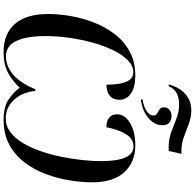

<svg xmlns="http://www.w3.org/2000/svg" viewBox="-28 -1048 1086 1070"><g transform="rotate(90 515.0 -513.0)"><path d="M451 -910Q466 -970 504 -1003Q542 -1036 593 -1036Q633 -1036 669 -1022.5Q705 -1009 742.5 -995Q780 -981 823 -981H837L821 -910H801Q755 -910 716 -924.5Q677 -939 640 -953.5Q603 -968 562 -968Q483 -968 461 -910ZM535 -765Q574 -770 599 -787.5Q624 -805 624 -824Q624 -839 612.5 -845.5Q601 -852 589.5 -859.5Q578 -867 578 -884Q578 -904 592.5 -915Q607 -926 628 -926Q648 -926 663 -914Q678 -902 678 -874Q678 -832 637.5 -797Q597 -762 533 -755ZM270 10Q167 10 112.5 -54Q58 -118 58 -237Q58 -293 68.5 -358.5Q79 -424 103.5 -488.5Q128 -553 168 -606.5Q208 -660 266 -692Q324 -724 402 -724Q465 -724 500.5 -700Q536 -676 536 -636Q536 -601 514.5 -582.5Q493 -564 452 -563Q452 -604 446 -638Q440 -672 425 -692.5Q410 -713 383 -713Q347 -713 316 -682.5Q285 -652 260 -601Q235 -550 217.5 -486Q200 -422 190.5 -354.5Q181 -287 181 -225Q181 -118 208.5 -60.5Q236 -3 294 -3Q349 -3 397 -44.5Q445 -86 477 -167H486Q496 -89 538.5 -45.5Q581 -2 639 -2Q682 -2 716.5 -28Q751 -54 777.5 -98.5Q804 -143 823 -198.5Q842 -254 854 -313.5Q866 -373 872 -430Q878 -487 878 -533Q878 -714 796 -714Q753 -714 727.5 -671.5Q702 -629 689 -563Q653 -563 635 -579Q617 -595 617 -621Q617 -665 665 -694.5Q713 -724 789 -724Q884 -724 940 -662.5Q996 -601 996 -484Q996 -424 985 -356.5Q974 -289 949.5 -224Q925 -159 884.5 -106Q844 -53 785.5 -21.5Q727 10 648 10Q577 10 536 -17Q495 -44 469 -80Q434 -42 388 -16Q342 10 270 10Z"/></g></svg>

Font: Noto Serif Display Medium
Style: Italic
Weight: 500
Italic angle: -12°
Designer: Monotype Design Team
Foundry: Monotype Imaging Inc.
Version: Version 2.009